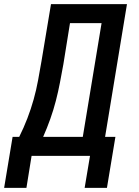

<svg xmlns="http://www.w3.org/2000/svg" viewBox="-51 -755 671 930"><path d="M467 155H359L385 0H102L77 155H-31L10 -92H42Q64 -136 81.5 -181.5Q99 -227 112 -273.5Q125 -320 133.5 -366.5Q142 -413 150 -459L196 -735H564L458 -92H508ZM350 -92 441 -643H288L256 -444Q248 -400 239.5 -355.5Q231 -311 219.5 -266.5Q208 -222 192.5 -178.5Q177 -135 158 -92Z"/></svg>

Font: Iosevka SS04 SmBd Ex Obl
Style: Regular
Weight: 600
Width: 7
Italic angle: -9°
Monospace: yes
Designer: Belleve Invis
Foundry: Belleve Invis
Version: Version 19.0.0; ttfautohint (v1.8.4)